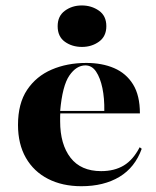

<svg xmlns="http://www.w3.org/2000/svg" viewBox="-20 -655 558 687"><path d="M271 11.3Q203.2 11.3 152 -14.9Q100.8 -41.1 72.6 -90.3Q44.4 -139.5 44.4 -208.1Q44.4 -284.7 77 -333.5Q109.7 -382.3 164.9 -406Q220.2 -429.8 288.7 -429.8Q345.2 -429.8 388.3 -411.3Q431.5 -392.7 456 -353.2Q480.6 -313.7 480.6 -249.2H151.6L150 -258.1H353.2Q354 -303.2 346.4 -339.9Q338.7 -376.6 323.8 -398.8Q308.9 -421 285.5 -421Q253.2 -421 228.2 -384.7Q203.2 -348.4 195.2 -257.3L196 -255.6Q195.2 -247.6 195.2 -238.7Q195.2 -229.8 195.2 -221Q195.2 -138.7 232.3 -90.7Q269.4 -42.7 341.9 -42.7Q389.5 -42.7 423 -62.9Q456.5 -83.1 479.8 -128.2L487.1 -122.6Q462.9 -55.6 407.3 -22.2Q351.6 11.3 271 11.3ZM273.4 -487.1Q237.9 -487.1 212.1 -505.6Q186.3 -524.2 186.3 -561.3Q186.3 -597.6 212.1 -616.5Q237.9 -635.5 272.6 -635.5Q307.3 -635.5 333.9 -616.9Q360.5 -598.4 360.5 -561.3Q360.5 -525 334.3 -506Q308.1 -487.1 273.4 -487.1Z"/></svg>

Font: Playfair 144pt SemiExpanded Black
Style: Regular
Weight: 900
Width: 6
Designer: Claus Eggers Sørensen
Foundry: Claus Eggers Sørensen
Version: Version 2.203